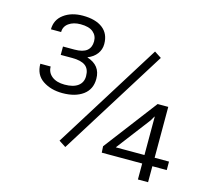

<svg xmlns="http://www.w3.org/2000/svg" viewBox="-104 -842 1043 963"><g transform="rotate(15 418.0 -361.0)"><path d="M296.4 -63 260.3 -86.4 607.4 -642.1 643.6 -618.7ZM743.2 -127H817.9V-83H743.2V0H690.4V-83H480.5L478.5 -115.7L688 -391.1H743.2ZM541.5 -127H690.4V-325.7L689 -326.2L675.3 -302.7ZM351.6 -612.3Q351.6 -583.5 334.7 -561Q317.9 -538.6 288.1 -526.9V-525.4Q322.8 -514.6 340.6 -491.7Q358.4 -468.8 358.4 -433.1Q358.4 -378.9 318.4 -349.6Q278.3 -320.3 211.9 -320.3Q151.9 -320.3 109.6 -348.6Q67.4 -377 67.4 -434.1H121.1Q121.1 -402.8 145.5 -383.5Q169.9 -364.3 211.9 -364.3Q256.8 -364.3 281 -382.3Q305.2 -400.4 305.2 -433.1Q305.2 -470.2 283 -486.8Q260.7 -503.4 214.4 -503.4H154.8V-546.9H214.4Q258.3 -546.9 278.6 -563.7Q298.8 -580.6 298.8 -612.3Q298.8 -641.6 277.3 -659.7Q255.9 -677.7 211.9 -677.7Q174.8 -677.7 150.9 -660.6Q127 -643.6 127 -614.7H74.2Q74.2 -664.1 113.3 -693.1Q152.3 -722.2 211.9 -722.2Q277.8 -722.2 314.7 -694.1Q351.6 -666 351.6 -612.3Z"/></g></svg>

Font: Roboto Web
Style: Light
Weight: 300
Designer: Google
Version: Version 1.200310; 2013